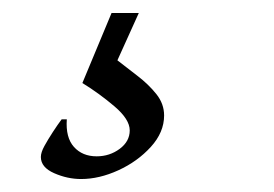

<svg xmlns="http://www.w3.org/2000/svg" viewBox="-20 -43 423 296"><path d="M152 -23H194L161 50Q175 61 192 74Q209 87 221 102Q233 117 233 135Q233 161 212.5 183.5Q192 206 162.5 219.5Q133 233 105 233Q84 233 63.5 224Q43 215 43 199Q43 192 48.5 182Q54 172 61.5 160.5Q69 149 75 141H83Q81 169 94 183.5Q107 198 129 198Q149 198 164.5 186.5Q180 175 180 158Q180 141 156.5 121Q133 101 107 85Z"/></svg>

Font: Alegreya
Style: Italic
Weight: 400
Italic angle: -7°
Designer: Juan Pablo del Peral
Foundry: Huerta Tipografica
Version: Version 2.009